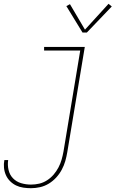

<svg xmlns="http://www.w3.org/2000/svg" viewBox="-41 -777 661 1010"><path d="M122 213Q102 213 81.5 210Q61 207 43.5 198.5Q26 190 12 176Q-2 162 -10 144Q-18 126 -20 105.5Q-22 85 -18 65H2Q-2 91 4 117Q10 143 27.5 161Q45 179 70 186.5Q95 194 122 194Q144 194 165.5 189Q187 184 206.5 171.5Q226 159 241 141.5Q256 124 266.5 104Q277 84 283 63Q289 42 293 20L381 -511H191V-530H405L313 23Q309 47 302.5 70Q296 93 284 115.5Q272 138 254.5 157Q237 176 215.5 189Q194 202 170 207.5Q146 213 122 213ZM393 -606 308 -745 327 -755 406 -621 530 -757 547 -743 416 -606Z"/></svg>

Font: Iosevka Curly Slab ThExObl
Style: Regular
Weight: 100
Width: 7
Italic angle: -9°
Monospace: yes
Designer: Belleve Invis
Foundry: Belleve Invis
Version: Version 11.1.0; ttfautohint (v1.8.3)